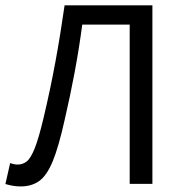

<svg xmlns="http://www.w3.org/2000/svg" viewBox="-20 -676 670 706"><path d="M56.1 9.5Q40.6 9.5 27.2 7.1Q13.7 4.7 -0.1 0.7L17.3 -76.2Q24.5 -73.9 31 -72.4Q37.5 -70.9 45.3 -70.9Q63.2 -70.9 77.9 -82.1Q92.7 -93.3 107.6 -130.5Q122.5 -167.7 140.6 -244.2Q165.1 -347.6 183.6 -447.9Q202.1 -548.1 217.5 -656.3H540.4V0H456.9V-585.6H282.5Q270.6 -496.2 254.4 -409.7Q238.2 -323.3 217.7 -235Q195.7 -135.9 173.9 -83Q152 -30.2 124 -10.3Q96 9.5 56.1 9.5Z"/></svg>

Font: Source Sans Variable
Style: Regular
Weight: 200
Designer: Paul D. Hunt
Foundry: Adobe Systems Incorporated
Version: Version 3.006;hotconv 1.0.111;makeotfexe 2.5.65597